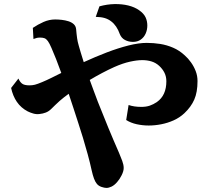

<svg xmlns="http://www.w3.org/2000/svg" viewBox="-20 -839 1040 936"><path d="M464.8 -808.1Q502.4 -818.4 538.3 -819.1Q574.2 -819.8 605.2 -812.3Q636.2 -804.7 658.2 -789.1Q680.7 -773.4 689.5 -754.9Q698.2 -736.3 698.2 -714.8Q698.2 -693.4 689.9 -675Q681.6 -656.7 666 -645.8Q650.4 -634.8 627.9 -634.8Q606.9 -634.8 589.4 -644Q571.8 -653.3 564 -672.9Q549.3 -714.4 522 -734.9Q508.3 -745.6 490.5 -751Q472.7 -756.3 446.8 -756.8ZM249 -744.1Q264.2 -744.1 281.2 -742.2Q298.3 -740.2 313.7 -735.4Q329.1 -730.5 339.4 -721.2Q349.6 -711.9 351.1 -696.8Q352.5 -681.6 353.3 -673.6Q354 -665.5 356 -651.9Q357.4 -643.1 359.1 -634.8Q360.8 -626.5 364.3 -615Q367.7 -603.5 373 -585Q376.5 -573.2 380.4 -561Q384.3 -548.8 388.2 -536.1Q444.8 -562 500.2 -583.3Q555.7 -604.5 606 -617.2Q656.2 -629.9 695.8 -629.9Q728.5 -629.9 761 -624.8Q793.5 -619.6 824 -606.4Q854.5 -593.3 880.9 -568.8Q897 -554.7 911.1 -534.9Q925.3 -515.1 934.1 -492.2Q942.9 -469.2 942.9 -443.8Q942.9 -389.2 927 -353.3Q911.1 -317.4 878.9 -287.1Q856 -265.6 826.7 -252.4Q797.4 -239.3 766.1 -233.2Q734.9 -227.1 705.1 -227.1Q675.3 -227.1 646.5 -233.4Q617.7 -239.7 595.2 -253.9L606.9 -327.1Q633.3 -317.9 668.9 -317.9Q692.4 -317.9 710.2 -324Q728 -330.1 745.1 -341.8Q791 -374 791 -442.9Q791 -465.8 781.7 -484.4Q772.5 -502.9 755.9 -518.1Q739.3 -533.2 718.3 -539.6Q697.3 -545.9 673.8 -545.9Q647.9 -545.9 613.5 -538.3Q579.1 -530.8 537.1 -512.2Q508.8 -499.5 478.3 -483.4Q447.8 -467.3 417.5 -449.2Q426.8 -423.3 436.8 -396.7Q446.8 -370.1 457 -342.8Q481.9 -279.3 508.3 -215.6Q534.7 -151.9 560.1 -94.2Q568.8 -73.7 575.9 -54.7Q583 -35.6 583 -20Q583 -4.9 573.2 14.9Q563.5 34.7 550.8 48.8Q537.6 64 523.9 70.6Q510.3 77.1 499 77.1Q489.3 77.1 474.9 72.3Q460.4 67.4 452.1 57.1Q444.3 47.9 438.2 31.5Q432.1 15.1 426.8 -8.8Q418.9 -45.4 407.7 -86.4Q396.5 -127.4 384.5 -167Q372.6 -206.5 361.8 -238.8Q350.1 -275.9 338.1 -311.8Q326.2 -347.7 314.9 -381.8Q302.7 -373 291.7 -364.3Q280.8 -355.5 271 -347.2Q258.8 -336.4 249 -326.7Q239.3 -316.9 230 -308.1Q217.8 -295.9 203.1 -290.3Q188.5 -284.7 172.9 -283.2Q157.7 -281.2 142.8 -285.4Q127.9 -289.6 115.2 -295.9Q82.5 -313 62.5 -342Q42.5 -371.1 34.2 -410.2L69.8 -456.1Q76.2 -440.9 86.9 -431.9Q97.7 -422.9 124 -422.9Q137.7 -422.9 150.1 -426Q162.6 -429.2 186 -439Q206.1 -447.3 229.7 -459Q253.4 -470.7 278.8 -483.4Q265.6 -520 253.4 -551Q241.2 -582 231 -605Q221.2 -627.9 213.4 -638.7Q205.6 -649.4 197 -652.6Q188.5 -655.8 175.8 -655.8Q166.5 -655.8 159.7 -654.3Q152.8 -652.8 143.1 -648.9L140.1 -703.1Q164.6 -719.7 192.1 -731.9Q219.7 -744.1 249 -744.1Z"/></svg>

Font: BIZ UDMincho
Style: Bold
Weight: 700
Monospace: yes
Designer: TypeBank Co., Ltd.
Foundry: Morisawa Inc.
Version: Version 1.06